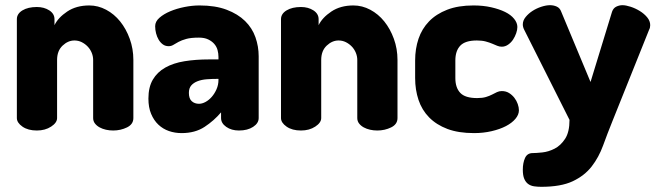

<svg xmlns="http://www.w3.org/2000/svg" viewBox="-20 -503 2530 740"><path d="M200 -48Q200 -30 177 -15Q154 0 122 0Q88 0 66.5 -15Q45 -30 45 -48V-429Q45 -450 66.5 -463Q88 -476 122 -476Q150 -476 170 -463Q190 -450 190 -429V-406Q204 -435 239 -458.5Q274 -482 324 -482Q358 -482 389 -465.5Q420 -449 443 -420.5Q466 -392 480 -353.5Q494 -315 494 -272V-48Q494 -24 469.5 -12Q445 0 416 0Q402 0 388.5 -3Q375 -6 364 -12Q353 -18 346 -27Q339 -36 339 -48V-272Q339 -286 333.5 -299.5Q328 -313 318 -323.5Q308 -334 295 -340.5Q282 -347 267 -347Q242 -347 221 -327Q200 -307 200 -272Z M749 -482Q810 -482 853.5 -465.5Q897 -449 924.5 -422Q952 -395 964.5 -359.5Q977 -324 977 -286V-48Q977 -28 955.5 -14Q934 0 901 0Q872 0 852 -14Q832 -28 832 -48V-70Q805 -38 768.5 -14Q732 10 680 10Q654 10 631 2Q608 -6 590.5 -22.5Q573 -39 562.5 -64Q552 -89 552 -123Q552 -167 569 -196Q586 -225 617 -242.5Q648 -260 691 -267Q734 -274 786 -274H822V-284Q822 -297 818.5 -310Q815 -323 806 -333.5Q797 -344 782.5 -351Q768 -358 747 -358Q716 -358 698 -353Q680 -348 668 -341.5Q656 -335 648 -330Q640 -325 630 -325Q617 -325 607.5 -332Q598 -339 591.5 -350Q585 -361 581.5 -374.5Q578 -388 578 -402Q578 -420 594.5 -434.5Q611 -449 636 -459.5Q661 -470 691 -476Q721 -482 749 -482ZM822 -199H818Q797 -199 777 -197.5Q757 -196 741.5 -190Q726 -184 717 -173.5Q708 -163 708 -145Q708 -123 719 -113Q730 -103 747 -103Q759 -103 772 -110Q785 -117 796 -129.5Q807 -142 814.5 -159Q822 -176 822 -195Z M1218 -48Q1218 -30 1195 -15Q1172 0 1140 0Q1106 0 1084.5 -15Q1063 -30 1063 -48V-429Q1063 -450 1084.5 -463Q1106 -476 1140 -476Q1168 -476 1188 -463Q1208 -450 1208 -429V-406Q1222 -435 1257 -458.5Q1292 -482 1342 -482Q1376 -482 1407 -465.5Q1438 -449 1461 -420.5Q1484 -392 1498 -353.5Q1512 -315 1512 -272V-48Q1512 -24 1487.5 -12Q1463 0 1434 0Q1420 0 1406.5 -3Q1393 -6 1382 -12Q1371 -18 1364 -27Q1357 -36 1357 -48V-272Q1357 -286 1351.5 -299.5Q1346 -313 1336 -323.5Q1326 -334 1313 -340.5Q1300 -347 1285 -347Q1260 -347 1239 -327Q1218 -307 1218 -272Z M1807 10Q1747 10 1704.5 -6Q1662 -22 1634 -50.5Q1606 -79 1593 -118Q1580 -157 1580 -202V-270Q1580 -315 1593 -353.5Q1606 -392 1633.5 -420.5Q1661 -449 1703.5 -465.5Q1746 -482 1805 -482Q1842 -482 1873 -475Q1904 -468 1926.5 -457Q1949 -446 1961.5 -430.5Q1974 -415 1974 -399Q1974 -388 1969.5 -375Q1965 -362 1957.5 -350.5Q1950 -339 1938.5 -331Q1927 -323 1914 -323Q1905 -323 1896.5 -326.5Q1888 -330 1877.5 -334.5Q1867 -339 1852.5 -343Q1838 -347 1818 -347Q1773 -347 1754 -327Q1735 -307 1735 -270V-202Q1735 -165 1754 -145Q1773 -125 1819 -125Q1839 -125 1852.5 -129Q1866 -133 1876.5 -138.5Q1887 -144 1895.5 -148Q1904 -152 1914 -152Q1930 -152 1942 -144.5Q1954 -137 1962.5 -126Q1971 -115 1975.5 -102Q1980 -89 1980 -78Q1980 -61 1966.5 -45Q1953 -29 1930 -17Q1907 -5 1875 2.5Q1843 10 1807 10Z M2000 -389Q1995 -399 1995 -409Q1995 -424 2006 -437.5Q2017 -451 2032.5 -461Q2048 -471 2066.5 -477Q2085 -483 2100 -483Q2114 -483 2126 -477.5Q2138 -472 2143 -458L2256 -187L2339 -458Q2344 -472 2355.5 -477.5Q2367 -483 2379 -483Q2392 -483 2410.5 -477Q2429 -471 2446 -460.5Q2463 -450 2474.5 -436Q2486 -422 2486 -406Q2486 -396 2482 -389L2340 -35Q2321 12 2304.5 57.5Q2288 103 2260.5 138.5Q2233 174 2187.5 195.5Q2142 217 2066 217Q2051 217 2038 215Q2025 213 2015.5 206Q2006 199 2000.5 186Q1995 173 1995 151Q1995 125 2003.5 106Q2012 87 2033 87Q2046 87 2070 84.5Q2094 82 2117.5 70Q2141 58 2158 32Q2175 6 2175 -41Z"/></svg>

Font: AkaAcidDosis
Style: ExtraBold
Weight: 800
Designer: Edgar Tolentino, Pablo Impallari, Igino Marini, Aka-Acid
Foundry: Edgar Tolentino, Pablo Impallari, Igino Marini, Aka-Acid
Version: Version 1.007